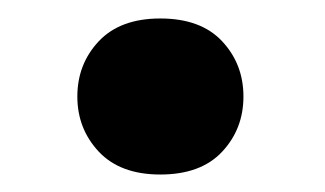

<svg xmlns="http://www.w3.org/2000/svg" viewBox="-20 -182 359 212"><path d="M65.4 -75.4Q65.4 -39.8 89.1 -14.5Q112.8 10.7 157 10.7Q201.7 10.7 225.2 -14.4Q248.8 -39.6 248.8 -75.4Q248.8 -111.3 225.2 -136.5Q201.7 -161.6 157 -161.6Q112.8 -161.6 89.1 -136.5Q65.4 -111.3 65.4 -75.4Z"/></svg>

Font: Roboto Flex
Style: Regular
Weight: 400
Designer: Berlow after Robertson
Foundry: Google
Version: Version 3.200;gftools[0.9.32]